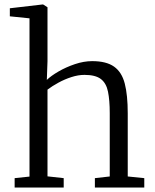

<svg xmlns="http://www.w3.org/2000/svg" viewBox="-20 -839 693 859"><path d="M112 -49V-757L24 -766V-802L170.5 -819H173L192.5 -806.5V-565L189.5 -481.5Q208 -499.5 241.5 -519Q275 -538.5 315 -552Q355 -565.5 392.5 -565.5Q455.5 -565.5 490.2 -541Q525 -516.5 538.2 -465Q551.5 -413.5 551.5 -332V-49.5L625.5 -42V0H404.5V-42L471 -49.5V-333Q471 -390.5 463.2 -428.8Q455.5 -467 431.2 -485.5Q407 -504 358 -504Q330 -504 299.8 -494.2Q269.5 -484.5 241.5 -469.2Q213.5 -454 192.5 -438V-50L265 -42V0H45.5V-42Z"/></svg>

Font: Merriweather 24pt Light
Style: Regular
Weight: 300
Designer: Eben Sorkin
Foundry: Eben Sorkin
Version: Version 2.100